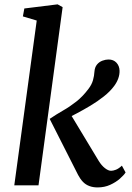

<svg xmlns="http://www.w3.org/2000/svg" viewBox="-20 -830 590 860"><path d="M44 0 144.5 -738 82.5 -756.5 89 -792 238 -810.5 260.5 -798 152.5 0ZM417 9.5Q396.5 9.5 380 3.2Q363.5 -3 351.5 -15.5Q339.5 -28 330 -46L202.5 -297.5Q232 -317.5 262.2 -334.8Q292.5 -352 321.5 -374.8Q350.5 -397.5 376 -431.5Q391 -451 396.5 -470.8Q402 -490.5 403 -509Q404.5 -529 414.5 -541Q424.5 -553 438.8 -558.2Q453 -563.5 466 -563.5Q488.5 -563.5 501.8 -549Q515 -534.5 515.5 -513.5Q516 -495.5 509.5 -478Q503 -460.5 491.5 -445Q473.5 -420.5 445 -398Q416.5 -375.5 384.8 -356.5Q353 -337.5 324.5 -322.5Q296 -307.5 277.5 -298L286 -335L422 -109.5Q434.5 -89 449.8 -77Q465 -65 477.5 -65Q487 -65 499.2 -69.8Q511.5 -74.5 526 -88L542.5 -57.5Q534.5 -45 516.5 -29.2Q498.5 -13.5 473.2 -2Q448 9.5 417 9.5Z"/></svg>

Font: Merriweather 20pt Medium
Style: Italic
Weight: 500
Italic angle: -7.8°
Version: Version 2.101